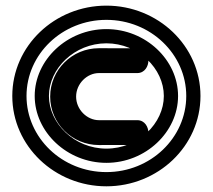

<svg xmlns="http://www.w3.org/2000/svg" viewBox="-20 -630 748 675"><path d="M102 -292.6C102 -165.7 216.2 -57.5 354 -57.5C491.8 -57.5 606 -165.7 606 -292.6C606 -419.5 491.8 -527.7 354 -527.7C216.2 -527.7 102 -419.5 102 -292.6ZM152 -292.6C152 -388.7 241.5 -477.7 354 -477.7C466.6 -477.7 556 -388.7 556 -292.6C556 -196.5 466.5 -107.5 354 -107.5C241.4 -107.5 152 -196.5 152 -292.6ZM73.2 -292.6C73.2 -439.3 198.3 -560.2 354 -560.2C509.7 -560.2 634.8 -439.3 634.8 -292.6C634.8 -145.9 509.7 -25 354 -25C198.3 -25 73.2 -145.9 73.2 -292.6ZM23.2 -292.6C23.2 -116.3 172.6 25 354 25C535.4 25 684.8 -116.3 684.8 -292.6C684.8 -468.9 535.4 -610.2 354 -610.2C172.6 -610.2 23.2 -468.9 23.2 -292.6ZM462.7 -460.2C462.7 -460.2 408.5 -460.5 327.7 -460.5C233.2 -460.5 156.4 -384.3 156.4 -290.3C156.4 -196.3 233.2 -120.1 327.7 -120.1C408.5 -120.1 462.7 -120.4 462.7 -120.4C489.5 -120.4 501.7 -145.3 501.7 -163.9C501.7 -182.6 489.5 -207.5 462.7 -207.5C462.6 -207.5 383.4 -207.5 327.7 -207.5C286.2 -207.5 247.6 -244.6 247.6 -290.3C247.6 -336 286.2 -373.1 327.7 -373.1C383.4 -373.1 462.6 -373.1 462.6 -373.1C489.5 -373.1 501.7 -398 501.7 -416.7C501.7 -435.3 489.5 -460.2 462.7 -460.2Z"/></svg>

Font: Hi.
Style: Regular
Weight: 400
Designer: Mew Too, Robert Jablonski
Foundry: Cannot Into Space Fonts
Version: Version 1.996